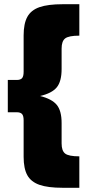

<svg xmlns="http://www.w3.org/2000/svg" viewBox="-20 -764 410 910"><path d="M170 -309Q226 -295 249 -267Q272 -239 272 -181V-84Q272 -49 289 -36Q306 -23 356 -23V126H277Q207 126 167 112Q127 98 109.5 66.5Q92 35 92 -21V-194Q92 -215 84.5 -223.5Q77 -232 59 -232H17V-385H59Q77 -385 84.5 -393.5Q92 -402 92 -424V-596Q92 -652 109.5 -684Q127 -716 167 -730Q207 -744 277 -744H356V-595Q306 -595 289 -582Q272 -569 272 -534V-437Q272 -378 249 -350Q226 -322 170 -309Z"/></svg>

Font: Gontserrat ExtraBold
Style: Regular
Weight: 800
Designer: Julieta Ulanovsky
Foundry: Julieta Ulanovsky
Version: Version 6.001